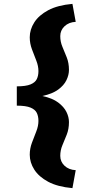

<svg xmlns="http://www.w3.org/2000/svg" viewBox="-20 -768 469 994"><path d="M292 39Q292 69 314 90Q336 111 372 113L355 206Q278 199 229.5 173Q181 147 157.5 110Q134 73 134 33Q134 1 145.5 -29.5Q157 -60 168 -88Q179 -116 179 -142Q179 -166 170.5 -183.5Q162 -201 138 -211Q114 -221 67 -221V-321Q114 -321 138 -331Q162 -341 170.5 -358.5Q179 -376 179 -400Q179 -426 168 -454Q157 -482 145.5 -512.5Q134 -543 134 -575Q134 -615 157.5 -652Q181 -689 229.5 -715Q278 -741 355 -748L372 -655Q336 -653 314 -632Q292 -611 292 -581Q292 -552 303 -526Q314 -500 325.5 -471Q337 -442 337 -406Q337 -380 324 -353Q311 -326 281 -304Q251 -282 199 -271Q251 -260 281 -237.5Q311 -215 324 -188.5Q337 -162 337 -136Q337 -100 325.5 -71Q314 -42 303 -16Q292 10 292 39Z"/></svg>

Font: Livvic
Style: Bold
Weight: 700
Designer: Jacques Le Bailly, Baron von Fonthausen
Version: Version 1.001; ttfautohint (v1.8.2)